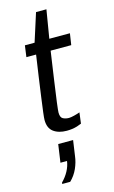

<svg xmlns="http://www.w3.org/2000/svg" viewBox="-143 -727 637 1071"><g transform="rotate(-15 175.0 -192.0)"><path d="M178 10Q131 10 102 -11.5Q73 -33 73 -80Q73 -91 77 -124Q81 -157 88 -207Q95 -257 103.5 -318Q112 -379 122 -445H66L75 -511H131L183 -674H243L216 -511H335L325 -445H206Q193 -354 182 -279.5Q171 -205 165 -157.5Q159 -110 159 -100Q159 -71 174.5 -63.5Q190 -56 208 -56Q219 -56 239 -61Q259 -66 272 -71L264 -8Q253 -3 238.5 1.5Q224 6 208.5 8Q193 10 178 10ZM76 290 77 282Q101 258 116 230Q131 202 135 173H97L112 69H198L185 159Q181 193 165.5 228Q150 263 122 290Z"/></g></svg>

Font: Chivo Medium Light
Style: Italic
Weight: 300
Italic angle: -8.05°
Version: Version 2.002